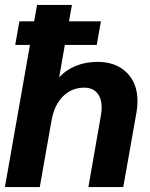

<svg xmlns="http://www.w3.org/2000/svg" viewBox="-20 -762 610 782"><path d="M540 -350Q540 -326 536 -305L482 0H340L391 -292Q394 -309 394 -324Q394 -362 375.5 -383.5Q357 -405 323 -405Q272 -405 236.5 -369.5Q201 -334 190 -272L142 0H0L102 -579H42L59 -675H119L131 -742H273L261 -675H391L374 -579H244L221 -447Q248 -477 288.5 -493.5Q329 -510 377 -510Q452 -510 496 -466.5Q540 -423 540 -350Z"/></svg>

Font: Sarabun ExtraBold
Style: Italic
Weight: 800
Italic angle: -10°
Designer: Suppakit Chalermlarp | Katatrad Co.,Ltd.
Foundry: Cadson Demak Co.,Ltd.
Version: Version 1.000; ttfautohint (v1.6)